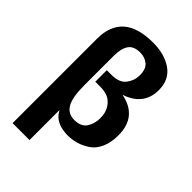

<svg xmlns="http://www.w3.org/2000/svg" viewBox="-266 -837 1131 1131"><g transform="rotate(45 299.5 -271.5)"><path d="M537 -558Q537 -431 405 -387Q557 -357 557 -201Q557 -141 537.5 -97.5Q518 -54 485 -32Q452 -10 419 0Q386 10 349 11Q260 11 220 -39Q213 -49 206 -61V189H65V-514Q65 -732 315 -732Q412 -732 474.5 -688Q537 -644 537 -558ZM309 -81Q364 -81 387 -115.5Q410 -150 410 -197Q410 -246 388 -277Q366 -308 339 -318Q312 -328 281 -328H237V-424H277Q341 -424 368.5 -460Q396 -496 396 -540Q396 -593 368.5 -615Q341 -637 303 -637Q249 -637 227.5 -605Q206 -573 206 -514V-266Q206 -169 230.5 -125Q255 -81 309 -81Z"/></g></svg>

Font: cwTeXHei
Style: Medium
Weight: 500
Version: Version 1.17